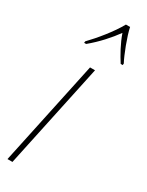

<svg xmlns="http://www.w3.org/2000/svg" viewBox="-203 -801 643 837"><g transform="rotate(30 118.5 -383.0)"><path d="M43 -614 42 -606H52C97 -643 137 -688 165 -727C180 -683 206 -637 226 -606H236L237 -614C220 -645 189 -725 181 -766H160C132 -715 80 -652 43 -614ZM6 0H31L143 -526H118Z"/></g></svg>

Font: Noto Sans ExtraCondensed Thin
Style: Italic
Weight: 100
Width: 2
Italic angle: -12°
Designer: Monotype Design Team
Foundry: Monotype Imaging Inc.
Version: Version 2.013